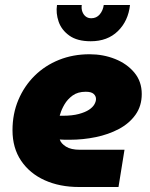

<svg xmlns="http://www.w3.org/2000/svg" viewBox="-20 -748 599 768"><path d="M296 0Q219 0 159 -27Q99 -54 64.5 -105Q30 -156 30 -227Q30 -293 53.5 -348.5Q77 -404 118.5 -445Q160 -486 216 -508.5Q272 -531 338 -531Q393 -531 440.5 -512Q488 -493 517.5 -457.5Q547 -422 547 -372Q547 -324 522 -289Q497 -254 455.5 -232Q414 -210 363 -199.5Q312 -189 259 -189Q249 -189 239 -189Q229 -189 219 -190Q224 -174 244 -161.5Q264 -149 299 -149H478L454 0ZM219 -285Q222 -285 225 -285Q228 -285 231 -285Q269 -285 295 -292Q321 -299 336 -309Q351 -319 357.5 -330.5Q364 -342 364 -352Q364 -364 354.5 -372.5Q345 -381 323 -381Q291 -381 270.5 -366Q250 -351 238 -330.5Q226 -310 221 -292Q220 -290 219.5 -288Q219 -286 219 -285ZM343 -583Q289 -583 257.5 -605.5Q226 -628 214.5 -661.5Q203 -695 208 -728H307Q305 -713 309.5 -701Q314 -689 323 -682Q332 -675 345 -675Q366 -675 379 -690.5Q392 -706 395 -728H500Q493 -664 451.5 -623.5Q410 -583 343 -583Z"/></svg>

Font: MuseoModerno Thin Black
Style: Italic
Weight: 900
Italic angle: -9°
Version: Version 1.003